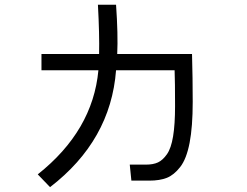

<svg xmlns="http://www.w3.org/2000/svg" viewBox="-20 -769 1040 807"><path d="M138.7 -36.1Q370.1 -219.7 393.6 -473.6H154.3V-542H396.5Q398.4 -624 391.6 -749H467.8Q476.6 -623 472.7 -542H787.1Q790 -440.4 790 -340.8Q790 -236.3 776.9 -168.5Q763.7 -100.6 737.3 -66.9Q710.9 -33.2 681.2 -21.5Q651.4 -9.8 607.4 -9.8H532.2L525.4 -77.1H593.8Q624 -77.1 644 -86.4Q664.1 -95.7 681.6 -120.6Q699.2 -145.5 707.5 -195.8Q715.8 -246.1 715.8 -323.2Q715.8 -425.8 713.9 -473.6H467.8Q445.3 -178.7 190.4 17.6Z"/></svg>

Font: Gothic A1
Style: Regular
Weight: 400
Designer: HanYang I&C Co.,Ltd.
Foundry: HanYang I&C Co.,Ltd.
Version: Version 2.50